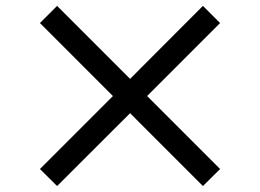

<svg xmlns="http://www.w3.org/2000/svg" viewBox="-20 -705 880 650"><path d="M173.3 -685.1 420.4 -438 667 -685.1 725.1 -627 478 -379.9 725.1 -132.8 667 -75.2 420.4 -321.8 173.3 -75.2 115.2 -132.8 362.3 -379.9 115.2 -627Z"/></svg>

Font: FORM UDPGothic
Style: Bold
Weight: 700
Foundry: Pronama LLC
Version: Version 1.051